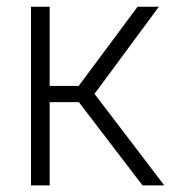

<svg xmlns="http://www.w3.org/2000/svg" viewBox="-20 -562 518 582"><path d="M74 0V-541.5H130.5V-301.5H218.5L397 -541.5H461.5L266.5 -277.5L478 0H412L219 -252.5H130.5V0Z"/></svg>

Font: Encode Sans Semi Condensed Light
Style: Regular
Weight: 300
Width: 4
Designer: Multiple Designers
Foundry: Impallari Type
Version: Version 3.000; ttfautohint (v1.8.3) -l 8 -r 50 -G 200 -x 14 